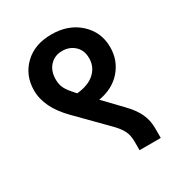

<svg xmlns="http://www.w3.org/2000/svg" viewBox="-150 -729 758 815"><g transform="rotate(-30 229.0 -321.5)"><path d="M140.6 -453.1Q140.6 -427.7 150.4 -408.7Q159.7 -390.1 190.4 -356.9Q246.6 -362.3 277.1 -389.6Q307.6 -417 308.8 -457.5Q310.1 -498 285.4 -521.5Q260.7 -544.9 224.1 -544.9Q187.5 -544.9 164.1 -519.8Q140.6 -494.6 140.6 -453.1ZM298.8 -15.6V-57.6Q298.8 -88.9 287.8 -110.8Q276.9 -132.8 250.5 -159.2L119.1 -292.5Q37.6 -374.5 37.6 -458.5Q37.6 -531.7 87.2 -580.1Q136.7 -628.4 220 -628.4Q303.2 -628.4 356.4 -579.6Q409.7 -530.8 409.7 -457Q409.7 -392.6 369.1 -345.7Q328.6 -298.8 257.8 -286.6L337.9 -203.1Q372.6 -167.5 387.7 -134.5Q402.8 -101.6 402.8 -63.5V-15.6Z"/></g></svg>

Font: Yantramanav Medium
Style: Regular
Weight: 500
Version: Version 1.001;PS 1.0;hotconv 1.0.72;makeotf.lib2.5.5900; ttf